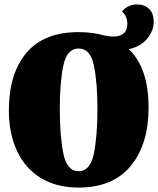

<svg xmlns="http://www.w3.org/2000/svg" viewBox="-20 -825 714 867"><path d="M651 -339Q651 -174 570.5 -76Q490 22 335 22Q235 22 164 -21.5Q93 -65 56.5 -144Q20 -223 20 -326Q20 -492 99 -586Q178 -680 335 -680Q399 -680 450 -665Q473 -660 491 -660Q521 -660 538 -674Q555 -688 555 -717Q555 -733 549 -748Q543 -763 531 -772Q542 -788 560 -796.5Q578 -805 598 -805Q632 -805 653 -785Q674 -765 674 -727Q674 -685 644 -649.5Q614 -614 562 -603Q651 -517 651 -339ZM420 -333Q420 -452 404 -529Q388 -606 335 -606Q282 -606 266 -529Q250 -452 250 -333Q250 -212 266 -132Q282 -52 335 -52Q388 -52 404 -132Q420 -212 420 -333Z"/></svg>

Font: Sansita ExtraBold
Style: Regular
Weight: 800
Designer: Pablo Cosgaya
Foundry: Omnibus-Type
Version: Version 1.006